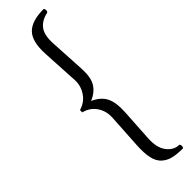

<svg xmlns="http://www.w3.org/2000/svg" viewBox="-314 -695 895 895"><g transform="rotate(-45 133.5 -247.5)"><path d="M166 -562 175.8 -386.2Q179.2 -325.7 160.4 -295.2Q141.6 -264.6 101.1 -247.1Q145 -228 162.4 -193.8Q179.7 -159.7 175.8 -95.2L166 64Q162.6 123.5 187 155.3Q211.9 188 248 188Q252.4 192.4 252.4 200Q252.4 207.5 248 211.9Q207.5 211.9 181.4 205.3Q155.3 198.7 136.2 181.2Q117.2 163.6 110.1 131.3Q103 99.1 106 48.8L116.2 -121.1Q118.7 -164.6 96.4 -196.8Q74.2 -229 34.2 -238.8V-253.9Q74.7 -265.6 96.4 -298.6Q118.2 -331.5 116.2 -370.1L106 -554.2Q101.6 -638.2 135.7 -672.6Q169.9 -707 248 -707Q252.4 -702.6 252.4 -695.1Q252.4 -687.5 248 -683.1Q206.1 -674.8 184.6 -647.5Q162.6 -620.1 166 -562Z"/></g></svg>

Font: Linux Libertine Display G
Style: Regular
Weight: 400
Designer: Philipp H. Poll
Foundry: Philipp H. Poll
Version: Version 5.0.9